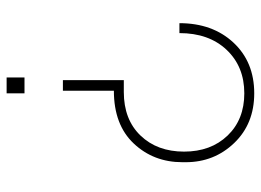

<svg xmlns="http://www.w3.org/2000/svg" viewBox="-124 -664 788 580"><g transform="rotate(90 270.0 -374.0)"><path d="M222 -170V-354H258Q341 -354 389.5 -404.5Q438 -455 438 -536Q438 -617 389.5 -667.5Q341 -718 262 -718Q181 -718 130.5 -664.5Q80 -611 80 -522H50Q50 -622 108.5 -685Q167 -748 262 -748Q354 -748 412 -687.5Q470 -627 470 -541V-531Q470 -444 413.5 -384Q357 -324 254 -324V-170ZM214 0V-54H262V0Z"/></g></svg>

Font: Sora Thin
Style: Regular
Weight: 32
Designer: Jonathan Barnbrook, Julián Moncada
Foundry: Barnbrook Fonts
Version: Version 2.000